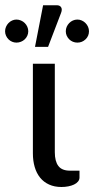

<svg xmlns="http://www.w3.org/2000/svg" viewBox="-57 -727 369 752"><path d="M0 0ZM71.8 -477.5H157.7V-130.9Q157.7 -95.2 171.6 -76.9Q185.5 -58.6 216.8 -58.6H254.4V-31.7Q254.4 -22.9 248.5 -15.9Q242.7 -8.8 232.9 -4.2Q223.1 0.5 210.4 2.9Q197.8 5.4 183.6 5.4Q156.2 5.4 135.3 -4.2Q114.3 -13.7 100.1 -31.2Q85.9 -48.8 78.9 -73Q71.8 -97.2 71.8 -126.5ZM80.1 -543.5 111.8 -706.5H165Q177.7 -706.5 182.6 -698.2Q187.5 -689.9 182.1 -676.3L131.3 -543.5ZM291.5 -604.5Q291.5 -585.9 278.1 -573Q264.6 -560.1 246.1 -560.1Q236.8 -560.1 228.5 -563.5Q220.2 -566.9 214.1 -573Q208 -579.1 204.3 -587.2Q200.7 -595.2 200.7 -604.5Q200.7 -613.8 204.3 -622.1Q208 -630.4 214.1 -636.7Q220.2 -643.1 228.5 -646.7Q236.8 -650.4 246.1 -650.4Q255.4 -650.4 263.4 -646.7Q271.5 -643.1 277.8 -636.7Q284.2 -630.4 287.8 -622.1Q291.5 -613.8 291.5 -604.5ZM53.7 -604.5Q53.7 -595.2 50 -587.2Q46.4 -579.1 40 -573Q33.7 -566.9 25.1 -563.5Q16.6 -560.1 7.3 -560.1Q-1.5 -560.1 -9.5 -563.5Q-17.6 -566.9 -23.7 -573Q-29.8 -579.1 -33.4 -587.2Q-37.1 -595.2 -37.1 -604.5Q-37.1 -613.8 -33.4 -622.1Q-29.8 -630.4 -23.7 -636.7Q-17.6 -643.1 -9.5 -646.7Q-1.5 -650.4 7.3 -650.4Q16.6 -650.4 25.1 -646.7Q33.7 -643.1 40 -636.7Q46.4 -630.4 50 -622.1Q53.7 -613.8 53.7 -604.5Z"/></svg>

Font: Carlito
Style: Regular
Weight: 400
Designer: Lukasz Dziedzic
Foundry: tyPoland Lukasz Dziedzic
Version: Version 1.104